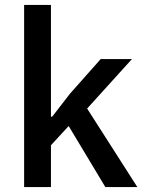

<svg xmlns="http://www.w3.org/2000/svg" viewBox="-20 -760 587 780"><path d="M78 -740H187V-286H192L264 -379L389 -520H516L334 -319L538 0H408L259 -248L187 -170V0H78Z"/></svg>

Font: IBM Plex Sans KR Medium
Style: Regular
Weight: 500
Designer: Mike Abbink; Paul van der Laan; Pieter van Rosmalen; Wujin Sim; Chorong Kim; Dohee Lee;
Foundry: Sandoll Inc.
Version: Version 1.001